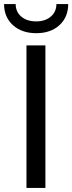

<svg xmlns="http://www.w3.org/2000/svg" viewBox="-35 -923 355 943"><path d="M188 -700V0H95V-700ZM143 -760Q72 -760 28.5 -799.5Q-15 -839 -15 -903H42Q42 -865 69.5 -841.5Q97 -818 143 -818Q187 -818 214.5 -841.5Q242 -865 242 -903H300Q300 -839 257 -799.5Q214 -760 143 -760Z"/></svg>

Font: Goli
Style: Regular
Weight: 400
Designer: jaikishan Patel
Foundry: MagicType
Version: Version 1.000